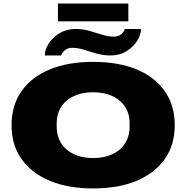

<svg xmlns="http://www.w3.org/2000/svg" viewBox="-20 -1048 1048 1080"><path d="M504 12Q363 12 260 -31Q157 -74 101 -153.5Q45 -233 45 -344Q45 -455 101 -535Q157 -615 260 -657.5Q363 -700 504 -700Q646 -700 748.5 -657.5Q851 -615 907 -535Q963 -455 963 -344Q963 -233 907 -153.5Q851 -74 748.5 -31Q646 12 504 12ZM504 -159Q551 -159 589 -171.5Q627 -184 654 -207.5Q681 -231 695 -263Q709 -295 709 -333V-357Q709 -395 695 -426.5Q681 -458 654 -481Q627 -504 589 -516.5Q551 -529 504 -529Q457 -529 419 -516.5Q381 -504 354 -481Q327 -458 313 -426.5Q299 -395 299 -357V-333Q299 -295 313 -263Q327 -231 354 -207.5Q381 -184 419 -171.5Q457 -159 504 -159ZM232 -736Q232 -768 253.5 -802.5Q275 -837 314.5 -861Q354 -885 406 -885Q446 -885 482.5 -874.5Q519 -864 553.5 -853Q588 -842 621 -842Q644 -842 660 -854Q676 -866 682 -885H773Q773 -853 751.5 -818.5Q730 -784 691.5 -760Q653 -736 600 -736Q560 -736 522.5 -747Q485 -758 451 -768.5Q417 -779 385 -779Q362 -779 346.5 -766.5Q331 -754 323 -736ZM306 -928V-1028H702V-928Z"/></svg>

Font: Archivo Expanded Black
Style: Regular
Weight: 900
Width: 7
Designer: Hector Gatti
Foundry: Omnibus-Type
Version: Version 2.001